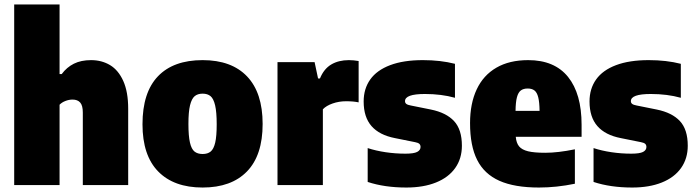

<svg xmlns="http://www.w3.org/2000/svg" viewBox="-20 -828 3110 859"><path d="M43.5 -808H246.5V-496.5H256Q278.5 -527 310.5 -543Q342.5 -559 387.5 -559Q435 -559 472.2 -536.8Q509.5 -514.5 531.5 -465.8Q553.5 -417 553.5 -341.5V0H350.5V-324.5Q350.5 -356 338.8 -369.2Q327 -382.5 304.5 -382.5Q288.5 -382.5 272.5 -376.2Q256.5 -370 246.5 -359.5V0H43.5Z M617.5 -272Q617.5 -414.5 686.8 -486.8Q756 -559 886.5 -559Q1016 -559 1085.5 -486Q1155 -413 1155 -273.5Q1155 -133 1085 -61Q1015 11 886.5 11Q758 11 687.8 -60.8Q617.5 -132.5 617.5 -272ZM949.5 -272Q949.5 -326.5 942.5 -356.5Q935.5 -386.5 922 -397.8Q908.5 -409 886.5 -409Q864.5 -409 851 -397.8Q837.5 -386.5 830.2 -357Q823 -327.5 823 -273.5Q823 -219.5 829.8 -190.2Q836.5 -161 850.2 -150Q864 -139 886.5 -139Q909 -139 922.5 -150Q936 -161 942.8 -189.8Q949.5 -218.5 949.5 -272Z M1221.5 -550H1387.5L1403 -477H1411.5Q1429 -520 1462 -539.5Q1495 -559 1541 -559Q1561.5 -559 1584.5 -555V-370Q1562 -375 1528 -375Q1496.5 -375 1468 -365Q1439.5 -355 1424.5 -339V0H1221.5Z M1625 -14V-165.5Q1661.5 -153.5 1705.2 -147Q1749 -140.5 1794 -140.5Q1831 -140.5 1846.2 -148.2Q1861.5 -156 1861.5 -170.5Q1861.5 -179.5 1856 -184.5Q1850.5 -189.5 1837 -192L1747.5 -210Q1677.5 -223.5 1642.2 -263.8Q1607 -304 1607 -374Q1607 -431 1636.5 -472.5Q1666 -514 1725.5 -536.5Q1785 -559 1872 -559Q1951 -559 2015.5 -542.5V-390.5Q1955 -407.5 1881 -407.5Q1792 -407.5 1792 -375.5Q1792 -367.5 1798 -363Q1804 -358.5 1818 -356L1907.5 -338Q1976.5 -324 2011.5 -286.2Q2046.5 -248.5 2046.5 -176Q2046.5 -118.5 2016.5 -76.2Q1986.5 -34 1930.5 -11.5Q1874.5 11 1798 11Q1700.5 11 1625 -14Z M2582 -216H2287.5Q2290 -188 2302.5 -173Q2315 -158 2342.5 -151.2Q2370 -144.5 2419.5 -144.5Q2476 -144.5 2552 -160V-6Q2470 11 2391.5 11Q2282 11 2214.2 -19.2Q2146.5 -49.5 2114.8 -112.5Q2083 -175.5 2083 -277Q2083 -365 2112.8 -428.2Q2142.5 -491.5 2200.8 -525.2Q2259 -559 2343 -559Q2461 -559 2521.5 -483.8Q2582 -408.5 2582 -270ZM2286.5 -332H2394Q2393.5 -371 2388 -392.8Q2382.5 -414.5 2371.2 -423.2Q2360 -432 2341 -432Q2321.5 -432 2310 -423.2Q2298.5 -414.5 2292.8 -393Q2287 -371.5 2286.5 -332Z M2635.5 -14V-165.5Q2672 -153.5 2715.8 -147Q2759.5 -140.5 2804.5 -140.5Q2841.5 -140.5 2856.8 -148.2Q2872 -156 2872 -170.5Q2872 -179.5 2866.5 -184.5Q2861 -189.5 2847.5 -192L2758 -210Q2688 -223.5 2652.8 -263.8Q2617.5 -304 2617.5 -374Q2617.5 -431 2647 -472.5Q2676.5 -514 2736 -536.5Q2795.5 -559 2882.5 -559Q2961.5 -559 3026 -542.5V-390.5Q2965.5 -407.5 2891.5 -407.5Q2802.5 -407.5 2802.5 -375.5Q2802.5 -367.5 2808.5 -363Q2814.5 -358.5 2828.5 -356L2918 -338Q2987 -324 3022 -286.2Q3057 -248.5 3057 -176Q3057 -118.5 3027 -76.2Q2997 -34 2941 -11.5Q2885 11 2808.5 11Q2711 11 2635.5 -14Z"/></svg>

Font: Encode Sans SemiCondensed Black
Style: Regular
Weight: 900
Width: 4
Designer: Multiple Designers
Foundry: Impallari Type
Version: Version 2.000